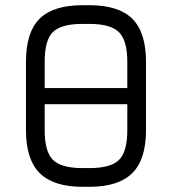

<svg xmlns="http://www.w3.org/2000/svg" viewBox="-20 -720 662 739"><path d="M298 -1Q186 -1 133 -53.5Q80 -106 80 -219V-483Q80 -596 132.5 -648Q185 -700 298 -700H324Q437 -700 489.5 -647.5Q542 -595 542 -482V-219Q542 -106 489 -53.5Q436 -1 324 -1ZM152 -483V-381H470V-482Q470 -564 438 -596Q406 -628 324 -628H298Q216 -628 184 -597Q152 -566 152 -483ZM298 -73H324Q406 -73 438 -104.5Q470 -136 470 -219V-319H152V-219Q152 -136 184 -104.5Q216 -73 298 -73Z"/></svg>

Font: Jura SemiBold
Style: Regular
Weight: 600
Designer: Daniel Johnson, Alexei Vanyashin
Foundry: Daniel Johnson
Version: Version 5.103